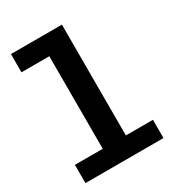

<svg xmlns="http://www.w3.org/2000/svg" viewBox="-167 -785 805 884"><g transform="rotate(-30 235.0 -343.0)"><path d="M175 -30V-686H298V-30ZM27 0V-97H442V0ZM27 -589V-686H290V-589Z"/></g></svg>

Font: BioRhyme SemiExpanded SemiBold
Style: Regular
Weight: 600
Width: 6
Designer: Aoife Mooney
Foundry: Aoife Mooney Type
Version: Version 1.600;gftools[0.9.33]